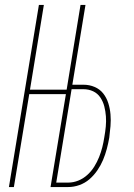

<svg xmlns="http://www.w3.org/2000/svg" viewBox="-20 -755 540 775"><path d="M16 0 137 -735H157L101 -393H249L305 -735H325L272 -413H317Q341 -413 362 -404Q383 -395 396.5 -378Q410 -361 417 -339Q424 -317 426 -293.5Q428 -270 426 -246Q424 -222 421 -199Q417 -176 411 -153.5Q405 -131 396 -109.5Q387 -88 373 -67.5Q359 -47 341 -31.5Q323 -16 300.5 -8Q278 0 255 0H184L246 -375H98L36 0ZM256 -18Q276 -18 296 -26Q316 -34 332.5 -49Q349 -64 360.5 -82.5Q372 -101 380 -121Q388 -141 393 -161Q398 -181 401 -201Q405 -223 407 -244Q409 -265 407.5 -285.5Q406 -306 401 -325.5Q396 -345 385 -361.5Q374 -378 356 -386.5Q338 -395 316 -395H269L207 -18Z"/></svg>

Font: Iosevka Term Curly Th Obl
Style: Regular
Weight: 100
Italic angle: -9°
Designer: Belleve Invis
Foundry: Belleve Invis
Version: Version 32.3.0